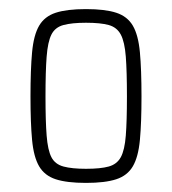

<svg xmlns="http://www.w3.org/2000/svg" viewBox="-20 -716 378 422"><path d="M169 -314Q127 -314 102.5 -322Q78 -330 66 -350.5Q54 -371 50.5 -408.5Q47 -446 47 -504Q47 -563 50.5 -601Q54 -639 66 -659.5Q78 -680 102.5 -688Q127 -696 169 -696Q211 -696 235.5 -688Q260 -680 272 -659.5Q284 -639 287.5 -601Q291 -563 291 -504Q291 -446 287.5 -408.5Q284 -371 272 -350.5Q260 -330 235.5 -322Q211 -314 169 -314ZM169 -345Q201 -345 219 -350Q237 -355 245.5 -370.5Q254 -386 256.5 -418Q259 -450 259 -504Q259 -559 256.5 -591.5Q254 -624 245.5 -640Q237 -656 219 -661Q201 -666 169 -666Q138 -666 119.5 -661Q101 -656 93 -640Q85 -624 82.5 -591.5Q80 -559 80 -504Q80 -450 82.5 -418Q85 -386 93 -370.5Q101 -355 119.5 -350Q138 -345 169 -345Z"/></svg>

Font: Saira Thin Condensed
Style: Regular
Weight: 100
Width: 3
Version: Version 1.101